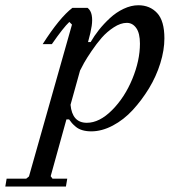

<svg xmlns="http://www.w3.org/2000/svg" viewBox="-132 -478 650 713"><path d="M135.3 -386.7 125.5 -396.5Q103.5 -376 60.5 -314H26.4Q89.4 -412.6 136.7 -448.7H193.4Q205.1 -439.5 208.5 -422.1Q211.9 -404.8 208.5 -381.6Q205.1 -358.4 195.3 -323.2L194.8 -321.8H204.6Q217.8 -344.7 235.6 -367.2Q253.4 -389.6 276.4 -410.9Q299.3 -432.1 327.1 -445.3Q355 -458.5 381.8 -458.5Q424.8 -458.5 451.7 -429.4Q478.5 -400.4 478.5 -335.4Q478.5 -292 463.4 -243.2Q448.2 -194.3 421.4 -150.1Q394.5 -106 361.1 -69.6Q327.6 -33.2 286.9 -11.7Q246.1 9.8 207 9.8Q188.5 9.8 173.8 5.4Q159.2 1 149.4 -7.3Q139.6 -15.6 135 -21Q130.4 -26.4 124.5 -34.7H114.7L56.2 176.3L63 185.5H117.7L112.8 214.8H-112.3L-107.4 185.5H-34.7L-24.4 177.2ZM165.5 -216.3 167 -222.2 129.9 -88.9Q136.2 -22 190.4 -22Q237.3 -22 284.2 -69.1Q331.1 -116.2 359.4 -184.8Q387.7 -253.4 387.7 -315.9Q387.7 -354.5 374 -373.8Q360.4 -393.1 338.9 -393.1Q315.9 -393.1 290.5 -376.5Q265.1 -359.9 245.8 -337.9Q226.6 -315.9 207.8 -288.1Q189 -260.3 179.9 -243.9Q170.9 -227.5 165.5 -216.3Z"/></svg>

Font: Happy Times at the IKOB Italic
Style: Regular
Weight: 400
Designer: Lucas Le Bihan
Foundry: Lucas Le Bihan
Version: Version 1.000;PS 1.0;hotconv 1.0.88;makeotf.lib2.5.647800